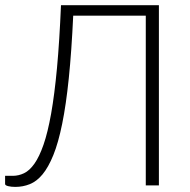

<svg xmlns="http://www.w3.org/2000/svg" viewBox="-25 -728 748 754"><path d="M599 -707.5V0H547.5V-666.5H262.5Q256 -526 245.2 -421.2Q234.5 -316.5 219.2 -241.8Q204 -167 184.5 -119Q165 -71 142 -43.2Q119 -15.5 92 -4.8Q65 6 35 6Q19 6 7 3Q-5 0 -5 -5.5V-37.5H25Q48 -37.5 69.5 -47.8Q91 -58 110.2 -85.2Q129.5 -112.5 146 -160Q162.5 -207.5 175.8 -281.8Q189 -356 198.8 -460.8Q208.5 -565.5 214.5 -707.5Z"/></svg>

Font: Lato Light
Style: Regular
Weight: 300
Designer: Lukasz Dziedzic
Foundry: tyPoland Lukasz Dziedzic
Version: Version 2.007; 2014-02-27